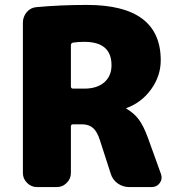

<svg xmlns="http://www.w3.org/2000/svg" viewBox="-20 -760 709 780"><path d="M323 -400Q374 -400 403.5 -425.5Q433 -451 433 -495Q433 -590 323 -590Q298 -590 277 -587Q268 -585 268 -576V-409Q268 -400 277 -400ZM581 -200 634 -53Q641 -33 629 -16.5Q617 0 596 0H505Q479 0 458 -15Q437 -30 430 -54L386 -190Q375 -225 358 -240Q341 -255 313 -255H277Q268 -255 268 -246V-57Q268 -34 251 -17Q234 0 211 0H130Q107 0 90 -17Q73 -34 73 -57V-668Q73 -692 88.5 -710.5Q104 -729 128 -731Q226 -740 333 -740Q633 -740 633 -515Q633 -452 594.5 -398Q556 -344 494 -321Q493 -321 493 -320Q493 -318 494 -318Q524 -301 543.5 -275Q563 -249 581 -200Z"/></svg>

Font: Rounded Mplus 1c Black
Style: Regular
Weight: 900
Version: Version 1.059.20150529